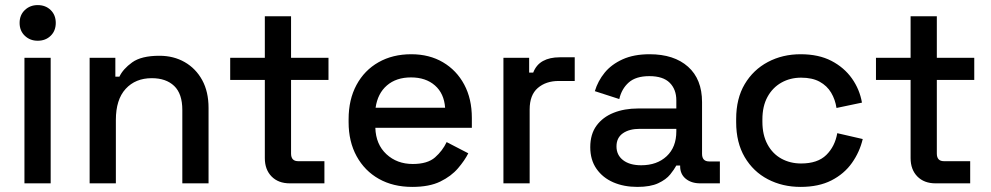

<svg xmlns="http://www.w3.org/2000/svg" viewBox="-20 -720 3891 754"><path d="M76 0V-493H179V0ZM128 -560Q98 -560 77.5 -579.5Q57 -599 57 -630Q57 -661 77.5 -680.5Q98 -700 128 -700Q159 -700 179 -680.5Q199 -661 199 -630Q199 -599 179 -579.5Q159 -560 128 -560Z M332 0V-493H433V-419H449Q463 -449 499 -475Q535 -501 606 -501Q662 -501 705.5 -476Q749 -451 774 -405.5Q799 -360 799 -296V0H696V-288Q696 -352 664 -382.5Q632 -413 576 -413Q512 -413 473.5 -371Q435 -329 435 -249V0Z M1118 0Q1073 0 1046.5 -27Q1020 -54 1020 -99V-406H884V-493H1020V-656H1123V-493H1270V-406H1123V-117Q1123 -87 1151 -87H1254V0Z M1599 14Q1524 14 1468 -17.5Q1412 -49 1380.5 -106.5Q1349 -164 1349 -240V-252Q1349 -329 1380 -386.5Q1411 -444 1466.5 -475.5Q1522 -507 1595 -507Q1666 -507 1719.5 -475.5Q1773 -444 1803 -388Q1833 -332 1833 -257V-218H1454Q1456 -153 1497.5 -114.5Q1539 -76 1601 -76Q1659 -76 1688.5 -102Q1718 -128 1734 -162L1819 -118Q1805 -90 1778.5 -59Q1752 -28 1709 -7Q1666 14 1599 14ZM1455 -297H1728Q1724 -353 1688 -384.5Q1652 -416 1594 -416Q1536 -416 1499.5 -384.5Q1463 -353 1455 -297Z M1957 0V-493H2058V-435H2074Q2086 -466 2112.5 -480.5Q2139 -495 2178 -495H2237V-402H2174Q2124 -402 2092 -374.5Q2060 -347 2060 -290V0Z M2483 14Q2430 14 2388.5 -4Q2347 -22 2322.5 -57Q2298 -92 2298 -142Q2298 -193 2322.5 -226.5Q2347 -260 2389.5 -277Q2432 -294 2486 -294H2636V-326Q2636 -369 2610 -395Q2584 -421 2530 -421Q2477 -421 2449 -396Q2421 -371 2412 -331L2316 -362Q2328 -402 2354.5 -434.5Q2381 -467 2425 -487Q2469 -507 2531 -507Q2627 -507 2682 -458Q2737 -409 2737 -319V-116Q2737 -86 2765 -86H2807V0H2730Q2695 0 2673 -18Q2651 -36 2651 -67V-70H2636Q2628 -55 2612 -35Q2596 -15 2565 -0.5Q2534 14 2483 14ZM2498 -71Q2560 -71 2598 -106.5Q2636 -142 2636 -204V-214H2492Q2451 -214 2426 -196.5Q2401 -179 2401 -145Q2401 -111 2427 -91Q2453 -71 2498 -71Z M3124 14Q3053 14 2995.5 -16Q2938 -46 2904.5 -103Q2871 -160 2871 -240V-253Q2871 -333 2904.5 -389.5Q2938 -446 2995.5 -476.5Q3053 -507 3124 -507Q3195 -507 3245 -481Q3295 -455 3325.5 -412Q3356 -369 3365 -317L3265 -296Q3260 -329 3244 -356Q3228 -383 3199 -399Q3170 -415 3126 -415Q3083 -415 3048.5 -395.5Q3014 -376 2994 -339.5Q2974 -303 2974 -251V-242Q2974 -190 2994 -153Q3014 -116 3048.5 -97Q3083 -78 3126 -78Q3191 -78 3225 -111.5Q3259 -145 3268 -197L3368 -174Q3356 -123 3325.5 -80Q3295 -37 3245 -11.5Q3195 14 3124 14Z M3654 0Q3609 0 3582.5 -27Q3556 -54 3556 -99V-406H3420V-493H3556V-656H3659V-493H3806V-406H3659V-117Q3659 -87 3687 -87H3790V0Z"/></svg>

Font: Space Grotesk Light Medium
Style: Regular
Weight: 500
Version: Version 2.000